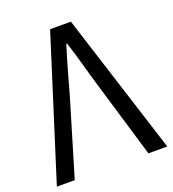

<svg xmlns="http://www.w3.org/2000/svg" viewBox="-134 -836 843 938"><g transform="rotate(-20 287.5 -367.0)"><path d="M1 0H94L213 -398C237 -484 256 -554 283 -640H287C315 -554 332 -484 358 -398L477 0H575L341 -734H233Z"/></g></svg>

Font: Noto Sans JP
Style: Regular
Weight: 400
Designer: Ryoko NISHIZUKA  (kana, bopomofo & ideographs); Paul D. Hunt (Latin, Greek & Cyrillic); Sandoll Communications , Soo-you
Foundry: Adobe
Version: Version 2.002;hotconv 1.0.116;makeotfexe 2.5.65601